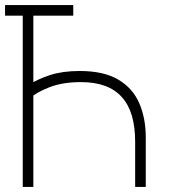

<svg xmlns="http://www.w3.org/2000/svg" viewBox="-20 -740 667 760"><path d="M0 -678V-720H270V-678ZM112 -720V-370L91 -402Q128.5 -427 178.5 -443Q228.5 -459 295 -459Q390.5 -459 448 -425Q505.5 -391 531.2 -331.5Q557 -272 557 -196V0H515V-178Q515 -237.5 502 -281.8Q489 -326 462.2 -355.8Q435.5 -385.5 395.2 -400.2Q355 -415 300 -415Q228 -415 175.2 -394.5Q122.5 -374 96 -349L112 -407V0H70V-720Z"/></svg>

Font: Manrope ExtraLight
Style: Regular
Weight: 200
Designer: Mikhail Sharanda
Foundry: Mikhail Sharanda
Version: Version 4.505